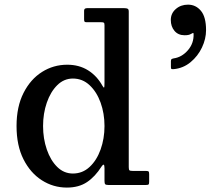

<svg xmlns="http://www.w3.org/2000/svg" viewBox="-20 -816 929 847"><path d="M53 -260Q53 -345.5 83.8 -406Q114.5 -466.5 165.2 -498.5Q216 -530.5 276.5 -530.5Q329 -530.5 368.2 -506Q407.5 -481.5 432 -437.5Q437.5 -428 439.2 -430Q441 -432 441 -452V-704.5Q441 -714 438 -716Q435 -718 425.5 -718H361Q354.5 -718 352.8 -721Q351 -724 351 -731V-769Q351 -780 364 -780H528.5Q538 -780 543 -777.5Q548 -775 548 -765V-79Q548 -67.5 551 -64.8Q554 -62 565.5 -62H622.5Q631.5 -62 634.8 -60Q638 -58 638 -48.5V-15Q638 -5 635.8 -2.5Q633.5 0 624 0H457.5Q447 0 444 -3.5Q441 -7 441 -18V-73.5Q441 -101 428 -81.5Q400 -37 364 -12.8Q328 11.5 275 11.5Q215 11.5 164.5 -20.8Q114 -53 83.5 -113.5Q53 -174 53 -260ZM170 -260Q170 -204.5 186.5 -156.5Q203 -108.5 232.5 -79.5Q262 -50.5 301.5 -50.5Q344 -50.5 375.2 -79.5Q406.5 -108.5 423.8 -156.5Q441 -204.5 441 -260Q441 -315.5 423.8 -363.2Q406.5 -411 375.2 -440.2Q344 -469.5 301.5 -469.5Q262 -469.5 232.5 -440.2Q203 -411 186.5 -363.2Q170 -315.5 170 -260ZM733.5 -728Q733.5 -757 755.5 -776.2Q777.5 -795.5 809.5 -795.5Q843.5 -795.5 866.2 -768.5Q889 -741.5 889 -683Q889 -644.5 871 -606.5Q853 -568.5 820.8 -541.8Q788.5 -515 746.5 -511Q740 -510.5 737 -511.5Q734 -512.5 734 -520V-546.5Q734 -553.5 737.5 -555.5Q741 -557.5 746.5 -558.5Q782 -563.5 808.8 -594.2Q835.5 -625 834 -666Q834 -671.5 831 -670.5Q828 -669.5 824 -667Q817.5 -663 810.5 -661.8Q803.5 -660.5 794.5 -660.5Q766 -660.5 749.8 -679.8Q733.5 -699 733.5 -728Z"/></svg>

Font: Besley* Medium
Style: Regular
Weight: 500
Designer: Owen Earl
Foundry: indestructible type*
Version: Version 3.000; ttfautohint (v1.8.3)